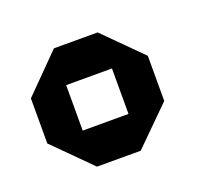

<svg xmlns="http://www.w3.org/2000/svg" viewBox="-71 -827 577 520"><g transform="rotate(-20 217.5 -566.5)"><path d="M128 -396 23 -501V-631L128 -737H254L360 -631V-501L254 -396ZM125 -501H257V-632H125Z"/></g></svg>

Font: Tomorrow SemiBold
Style: Regular
Weight: 600
Designer: Tony de Marco, Monica Rizzolli
Foundry: Just in Type
Version: Version 2.002